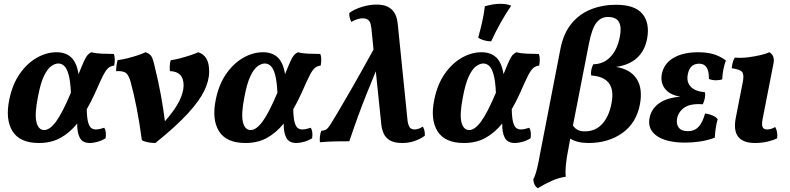

<svg xmlns="http://www.w3.org/2000/svg" viewBox="-20 -741 4142 1007"><path d="M184 9Q84 9 45.5 -53Q7 -115 29 -220Q45 -298 83 -353Q121 -408 172 -437.5Q223 -467 276 -467Q324 -467 353 -440.5Q382 -414 392 -352Q410 -397 420.5 -420Q431 -443 439.5 -452.5Q448 -462 460 -467Q480 -461 513.5 -459.5Q547 -458 577 -458Q582 -446 582 -430Q582 -414 579 -397Q559 -395 546 -382.5Q533 -370 518 -339.5Q503 -309 478 -252Q468 -230 457 -208.5Q446 -187 435 -168Q436 -121 442.5 -98.5Q449 -76 459.5 -69Q470 -62 482 -62Q496 -62 507.5 -65.5Q519 -69 527 -71Q539 -52 534 -16Q515 -4 492.5 2.5Q470 9 452 9Q413 9 398.5 -18.5Q384 -46 385 -93Q346 -45 297.5 -18Q249 9 184 9ZM179 -233Q161 -143 171 -101Q181 -59 212 -59Q241 -59 274 -103.5Q307 -148 352 -255Q349 -316 340 -349Q331 -382 317 -395Q303 -408 286 -408Q268 -408 248 -393.5Q228 -379 210 -341Q192 -303 179 -233Z M1020 -467Q1048 -458 1062.5 -433.5Q1077 -409 1077 -366Q1077 -318 1051.5 -265Q1026 -212 964.5 -145Q903 -78 795 9Q777 9 757 5.5Q737 2 724 -6Q712 -97 696.5 -175.5Q681 -254 666 -308Q657 -343 642.5 -356.5Q628 -370 589 -368Q589 -381 591 -397Q593 -413 597 -426Q619 -428 647 -435Q675 -442 701 -450.5Q727 -459 743 -467Q766 -460 775 -444Q784 -428 793 -385Q811 -313 824 -241Q837 -169 845 -105Q897 -164 920 -210.5Q943 -257 943 -293Q943 -366 871 -368Q868 -398 875 -425Q897 -428 925.5 -435.5Q954 -443 979.5 -451.5Q1005 -460 1020 -467Z M1267 9Q1167 9 1128.5 -53Q1090 -115 1112 -220Q1128 -298 1166 -353Q1204 -408 1255 -437.5Q1306 -467 1359 -467Q1407 -467 1436 -440.5Q1465 -414 1475 -352Q1493 -397 1503.5 -420Q1514 -443 1522.5 -452.5Q1531 -462 1543 -467Q1563 -461 1596.5 -459.5Q1630 -458 1660 -458Q1665 -446 1665 -430Q1665 -414 1662 -397Q1642 -395 1629 -382.5Q1616 -370 1601 -339.5Q1586 -309 1561 -252Q1551 -230 1540 -208.5Q1529 -187 1518 -168Q1519 -121 1525.5 -98.5Q1532 -76 1542.5 -69Q1553 -62 1565 -62Q1579 -62 1590.5 -65.5Q1602 -69 1610 -71Q1622 -52 1617 -16Q1598 -4 1575.5 2.5Q1553 9 1535 9Q1496 9 1481.5 -18.5Q1467 -46 1468 -93Q1429 -45 1380.5 -18Q1332 9 1267 9ZM1262 -233Q1244 -143 1254 -101Q1264 -59 1295 -59Q1324 -59 1357 -103.5Q1390 -148 1435 -255Q1432 -316 1423 -349Q1414 -382 1400 -395Q1386 -408 1369 -408Q1351 -408 1331 -393.5Q1311 -379 1293 -341Q1275 -303 1262 -233Z M1658 5Q1656 -10 1658 -26Q1660 -42 1665 -55Q1684 -56 1694 -64.5Q1704 -73 1716 -93Q1727 -110 1752.5 -153Q1778 -196 1823.5 -275Q1869 -354 1939 -481L1928 -592Q1927 -602 1924 -614.5Q1921 -627 1911.5 -636Q1902 -645 1882 -645Q1871 -645 1855 -640.5Q1839 -636 1823 -626Q1818 -635 1814.5 -647Q1811 -659 1812 -673Q1839 -693 1878.5 -705Q1918 -717 1954 -717Q1992 -717 2014 -705.5Q2036 -694 2047 -676.5Q2058 -659 2062 -640Q2066 -621 2067 -606L2118 -104Q2120 -88 2127.5 -75Q2135 -62 2156 -62Q2173 -62 2198 -77Q2203 -67 2206 -56Q2209 -45 2208 -29Q2185 -12 2154.5 -1.5Q2124 9 2091 9Q2046 9 2023 -6Q2000 -21 1991 -43.5Q1982 -66 1980 -87L1951 -367Q1926 -306 1903 -249Q1880 -192 1858 -131.5Q1836 -71 1812 0Q1784 0 1745 0.5Q1706 1 1658 5Z M2413 9Q2313 9 2274.5 -53Q2236 -115 2258 -220Q2274 -298 2312 -353Q2350 -408 2401 -437.5Q2452 -467 2505 -467Q2553 -467 2582 -440.5Q2611 -414 2621 -352Q2639 -397 2649.5 -420Q2660 -443 2668.5 -452.5Q2677 -462 2689 -467Q2709 -461 2742.5 -459.5Q2776 -458 2806 -458Q2811 -446 2811 -430Q2811 -414 2808 -397Q2788 -395 2775 -382.5Q2762 -370 2747 -339.5Q2732 -309 2707 -252Q2697 -230 2686 -208.5Q2675 -187 2664 -168Q2665 -121 2671.5 -98.5Q2678 -76 2688.5 -69Q2699 -62 2711 -62Q2725 -62 2736.5 -65.5Q2748 -69 2756 -71Q2768 -52 2763 -16Q2744 -4 2721.5 2.5Q2699 9 2681 9Q2642 9 2627.5 -18.5Q2613 -46 2614 -93Q2575 -45 2526.5 -18Q2478 9 2413 9ZM2408 -233Q2390 -143 2400 -101Q2410 -59 2441 -59Q2470 -59 2503 -103.5Q2536 -148 2581 -255Q2578 -316 2569 -349Q2560 -382 2546 -395Q2532 -408 2515 -408Q2497 -408 2477 -393.5Q2457 -379 2439 -341Q2421 -303 2408 -233ZM2556 -524Q2517 -525 2488 -543Q2501 -590 2510 -631Q2519 -672 2523 -708Q2566 -721 2605 -721Q2639 -721 2661 -711Q2632 -669 2604.5 -619.5Q2577 -570 2556 -524Z M2801 246Q2789 239 2783.5 227Q2778 215 2777 200Q2783 188 2788 173.5Q2793 159 2799 133.5Q2805 108 2813 63L2920 -488Q2936 -567 2977.5 -617.5Q3019 -668 3079.5 -692Q3140 -716 3211 -716Q3310 -716 3349.5 -668Q3389 -620 3374 -538Q3349 -410 3211 -390Q3286 -378 3319 -327.5Q3352 -277 3336 -192Q3317 -95 3243.5 -43Q3170 9 3067 9Q3007 9 2971 -14L2960 45Q2942 136 2947 186Q2910 191 2872.5 208Q2835 225 2801 246ZM3069 -513 2985 -83Q3004 -52 3047 -52Q3103 -52 3138.5 -91Q3174 -130 3187 -198Q3201 -269 3173.5 -305Q3146 -341 3081 -345Q3078 -359 3081.5 -375.5Q3085 -392 3092 -404Q3147 -405 3183 -444Q3219 -483 3231 -549Q3241 -598 3226.5 -625Q3212 -652 3168 -652Q3133 -652 3109 -623Q3085 -594 3069 -513Z M3574 7Q3473 7 3423 -29.5Q3373 -66 3388 -128Q3399 -173 3438.5 -200.5Q3478 -228 3549 -234Q3492 -243 3467 -276.5Q3442 -310 3452 -357Q3465 -411 3515 -439Q3565 -467 3642 -467Q3687 -467 3721.5 -457Q3756 -447 3787 -424Q3770 -377 3768 -325Q3755 -320 3734.5 -320Q3714 -320 3698 -327Q3700 -407 3647 -407Q3597 -407 3587 -349Q3580 -311 3602.5 -286.5Q3625 -262 3677 -257Q3680 -242 3676.5 -225Q3673 -208 3666 -194Q3602 -199 3570 -177Q3538 -155 3531 -119Q3526 -89 3540.5 -71Q3555 -53 3587 -53Q3622 -53 3643.5 -75.5Q3665 -98 3678 -146Q3695 -144 3714.5 -136.5Q3734 -129 3744 -116Q3738 -95 3734 -69.5Q3730 -44 3729 -19Q3692 -5 3652 1Q3612 7 3574 7Z M3939 9Q3878 9 3852 -23.5Q3826 -56 3839 -123L3876 -312Q3883 -347 3873.5 -362Q3864 -377 3818 -383Q3819 -398 3822.5 -412Q3826 -426 3834 -439Q3867 -436 3903.5 -440.5Q3940 -445 3970.5 -452.5Q4001 -460 4015 -467Q4028 -460 4034.5 -446Q4041 -432 4037 -409L3980 -118Q3974 -88 3979.5 -75Q3985 -62 4003 -62Q4025 -62 4046 -75Q4060 -49 4056 -16Q4038 -6 4006.5 1.5Q3975 9 3939 9Z"/></svg>

Font: Vollkorn
Style: Bold Italic
Weight: 700
Italic angle: -11°
Designer: Friedrich Althausen
Foundry: Friedrich Althausen
Version: Version 5.000; ttfautohint (v1.8.3)